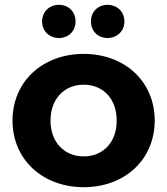

<svg xmlns="http://www.w3.org/2000/svg" viewBox="-20 -770 695 798"><path d="M225 -612C264 -612 294 -640 294 -681C294 -722 264 -750 225 -750C186 -750 155 -722 155 -681C155 -640 186 -612 225 -612ZM427 -612C466 -612 497 -640 497 -681C497 -722 466 -750 427 -750C388 -750 358 -722 358 -681C358 -640 388 -612 427 -612ZM328 8C499 8 623 -107 623 -269C623 -431 499 -546 328 -546C157 -546 32 -431 32 -269C32 -107 157 8 328 8ZM328 -120C250 -120 190 -176 190 -269C190 -362 250 -418 328 -418C406 -418 465 -362 465 -269C465 -176 406 -120 328 -120Z"/></svg>

Font: Montserrat Lite
Style: Bold
Weight: 700
Designer: Julieta Ulanovsky
Foundry: Julieta Ulanovsky
Version: Version 7.200;PS 007.200;hotconv 1.0.88;makeotf.lib2.5.64775